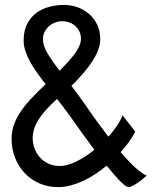

<svg xmlns="http://www.w3.org/2000/svg" viewBox="-20 -745 637 777"><path d="M153.8 -585.9Q153.8 -559.6 172.9 -528.1Q191.9 -496.6 221.2 -458.5Q262.2 -499.5 284.9 -531Q307.6 -562.5 307.6 -588.4Q307.6 -604.5 301.3 -617.7Q294.9 -630.9 284.4 -640.1Q273.9 -649.4 260.3 -654.3Q246.6 -659.2 231.9 -659.2Q217.8 -659.2 203.9 -654.1Q189.9 -648.9 178.7 -639.4Q167.5 -629.9 160.6 -616.2Q153.8 -602.5 153.8 -585.9ZM261.2 -278.3Q248.5 -295.4 236.1 -312Q223.6 -328.6 210.9 -344.7Q184.1 -320.3 165.3 -299.3Q146.5 -278.3 134.8 -259.3Q123 -240.2 117.7 -222.2Q112.3 -204.1 112.3 -185.5Q112.3 -165 119.6 -144.8Q127 -124.5 140.9 -108.6Q154.8 -92.8 175.3 -83Q195.8 -73.2 222.2 -73.2Q237.3 -73.2 254.4 -78.1Q271.5 -83 289.6 -91.8Q307.6 -100.6 325.9 -112.5Q344.2 -124.5 361.8 -138.7Q339.4 -168.9 314.2 -203.9Q289.1 -238.8 261.2 -278.3ZM239.3 -725.1Q267.1 -725.1 293.5 -715.8Q319.8 -706.5 340.3 -688.7Q360.8 -670.9 373.3 -645Q385.7 -619.1 385.7 -585.9Q385.7 -565.4 377.2 -542.7Q368.7 -520 353 -496.1Q337.4 -472.2 315.9 -447.3Q294.4 -422.4 269 -397.5Q281.2 -381.8 293.2 -365.5Q305.2 -349.1 317.4 -332Q345.7 -290.5 370.8 -255.9Q396 -221.2 418.5 -191.9Q438.5 -213.9 453.4 -236.1Q468.3 -258.3 476.1 -278.3L527.3 -212.4Q518.6 -194.8 503.7 -173.3Q488.8 -151.9 468.3 -129.4Q503.4 -88.4 529.3 -65.2Q555.2 -42 573.7 -34.2Q566.9 -28.3 557.1 -20.3Q547.4 -12.2 536.9 -5.1Q526.4 2 516.6 7.1Q506.8 12.2 500.5 12.2Q490.2 12.2 467.8 -10.3Q445.3 -32.7 411.6 -74.7Q390.1 -56.6 366.2 -40.8Q342.3 -24.9 317.1 -13.2Q292 -1.5 266.1 5.4Q240.2 12.2 214.8 12.2Q173.8 12.2 139.4 -2.9Q105 -18.1 80.1 -44.4Q55.2 -70.8 41 -106.4Q26.9 -142.1 26.9 -183.1Q26.9 -210.4 34.9 -235.8Q43 -261.2 59.8 -287.6Q76.7 -314 102.8 -342.3Q128.9 -370.6 164.6 -404.3Q146 -428.2 129.6 -451.2Q113.3 -474.1 101.3 -496.1Q89.4 -518.1 82.5 -539.3Q75.7 -560.5 75.7 -581.1Q75.7 -621.6 90.3 -649.2Q105 -676.8 128.4 -693.6Q151.9 -710.4 180.9 -717.8Q210 -725.1 239.3 -725.1Z"/></svg>

Font: Andika Viet
Style: Regular
Weight: 400
Designer: Victor Gaultney, Annie Olsen, Julie Remington, Don Collingsworth, Eric Hays, Becca Hirsbrunner
Foundry: SIL International
Version: Version 5.000